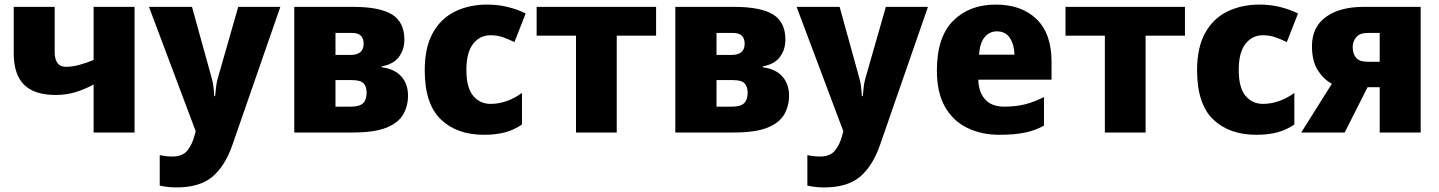

<svg xmlns="http://www.w3.org/2000/svg" viewBox="-20 -579 6290 839"><path d="M219 -549V-352Q219 -287 268 -287Q295 -287 326.5 -295.5Q358 -304 389 -317V-549H568V0H389V-210Q362 -194 318.5 -179Q275 -164 224 -164Q130 -164 85 -209Q40 -254 40 -346V-549Z M631 -549H819L905 -238Q910 -222 912.5 -201.5Q915 -181 916 -159H920Q922 -182 924.5 -201.5Q927 -221 932 -238L1021 -549H1205L996 53Q964 146 908.5 193Q853 240 751 240Q727 240 709 237.5Q691 235 678 232V99Q688 101 702.5 103Q717 105 733 105Q778 105 799 78.5Q820 52 830 14L835 -6Z M1747 -406Q1747 -362 1723 -330Q1699 -298 1648 -289V-285Q1704 -278 1733.5 -245Q1763 -212 1763 -161Q1763 -117 1742.5 -80Q1722 -43 1669.5 -21.5Q1617 0 1522 0H1266V-549H1522Q1640 -549 1693.5 -515.5Q1747 -482 1747 -406ZM1569 -388Q1569 -435 1519 -435H1446V-339H1512Q1569 -339 1569 -388ZM1582 -174Q1582 -201 1568.5 -215Q1555 -229 1518 -229H1446V-113H1515Q1551 -113 1566.5 -128Q1582 -143 1582 -174Z M2095 10Q1976 10 1906 -57.5Q1836 -125 1836 -272Q1836 -372 1871.5 -435.5Q1907 -499 1969 -529Q2031 -559 2109 -559Q2157 -559 2200.5 -548Q2244 -537 2277 -520L2228 -395Q2200 -409 2175.5 -417Q2151 -425 2124 -425Q2077 -425 2047.5 -387.5Q2018 -350 2018 -273Q2018 -196 2047.5 -160.5Q2077 -125 2124 -125Q2159 -125 2194.5 -137.5Q2230 -150 2261 -173V-35Q2228 -12 2188 -1Q2148 10 2095 10Z M2847 -423H2675V0H2497V-423H2325V-549H2847Z M3412 -406Q3412 -362 3388 -330Q3364 -298 3313 -289V-285Q3369 -278 3398.5 -245Q3428 -212 3428 -161Q3428 -117 3407.5 -80Q3387 -43 3334.5 -21.5Q3282 0 3187 0H2931V-549H3187Q3305 -549 3358.5 -515.5Q3412 -482 3412 -406ZM3234 -388Q3234 -435 3184 -435H3111V-339H3177Q3234 -339 3234 -388ZM3247 -174Q3247 -201 3233.5 -215Q3220 -229 3183 -229H3111V-113H3180Q3216 -113 3231.5 -128Q3247 -143 3247 -174Z M3461 -549H3649L3735 -238Q3740 -222 3742.5 -201.5Q3745 -181 3746 -159H3750Q3752 -182 3754.5 -201.5Q3757 -221 3762 -238L3851 -549H4035L3826 53Q3794 146 3738.5 193Q3683 240 3581 240Q3557 240 3539 237.5Q3521 235 3508 232V99Q3518 101 3532.5 103Q3547 105 3563 105Q3608 105 3629 78.5Q3650 52 3660 14L3665 -6Z M4331 -559Q4444 -559 4509.5 -495.5Q4575 -432 4575 -309V-231H4255Q4256 -177 4284.5 -145Q4313 -113 4368 -113Q4418 -113 4458.5 -123Q4499 -133 4542 -155V-30Q4504 -9 4459 0.5Q4414 10 4347 10Q4269 10 4207 -20Q4145 -50 4109.5 -112Q4074 -174 4074 -271Q4074 -417 4145 -488Q4216 -559 4331 -559ZM4336 -442Q4304 -442 4283 -417Q4262 -392 4258 -340H4413Q4412 -384 4393 -413Q4374 -442 4336 -442Z M5158 -423H4986V0H4808V-423H4636V-549H5158Z M5470 10Q5351 10 5281 -57.5Q5211 -125 5211 -272Q5211 -372 5246.5 -435.5Q5282 -499 5344 -529Q5406 -559 5484 -559Q5532 -559 5575.5 -548Q5619 -537 5652 -520L5603 -395Q5575 -409 5550.5 -417Q5526 -425 5499 -425Q5452 -425 5422.5 -387.5Q5393 -350 5393 -273Q5393 -196 5422.5 -160.5Q5452 -125 5499 -125Q5534 -125 5569.5 -137.5Q5605 -150 5636 -173V-35Q5603 -12 5563 -1Q5523 10 5470 10Z M5856 0H5666L5800 -213Q5764 -232 5738.5 -272Q5713 -312 5713 -377Q5713 -461 5774 -505Q5835 -549 5939 -549H6188V0H6009V-198H5956ZM5891 -373Q5891 -345 5905.5 -327Q5920 -309 5958 -309H6009V-435H5956Q5922 -435 5906.5 -416.5Q5891 -398 5891 -373Z"/></svg>

Font: Noto Sans Disp ExtBd
Style: Regular
Weight: 800
Designer: Monotype Design Team
Foundry: Monotype Imaging Inc.
Version: Version 2.000;GOOG;noto-source:20170915:90ef993387c0; ttfaut